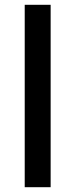

<svg xmlns="http://www.w3.org/2000/svg" viewBox="-20 -780 314 800"><path d="M191 0V-760H83V0Z"/></svg>

Font: Noto Sans Balinese Medium
Style: Regular
Weight: 500
Designer: Aditya Bayu, David Williams
Foundry: David Williams
Version: Version 2.005